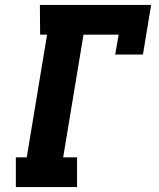

<svg xmlns="http://www.w3.org/2000/svg" viewBox="-20 -755 640 775"><path d="M44 0V-120H88L170 -615H142L141 -735H590L557 -535H445L459 -615H317L235 -120H291V0Z"/></svg>

Font: Iosevka Etoile Heavy
Style: Italic
Weight: 900
Italic angle: -9°
Designer: Belleve Invis
Foundry: Belleve Invis
Version: Version 22.1.2; ttfautohint (v1.8.4)